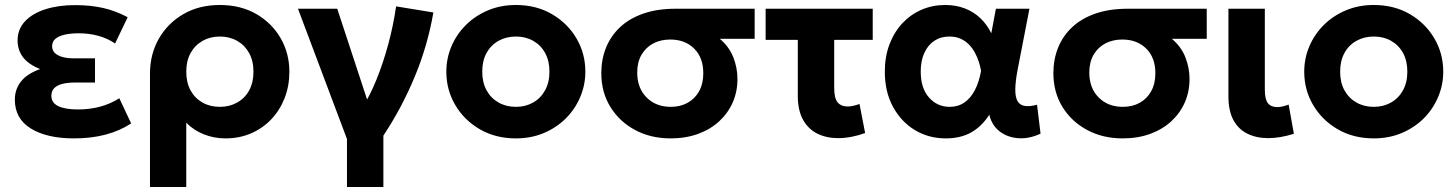

<svg xmlns="http://www.w3.org/2000/svg" viewBox="-20 -540 5838 770"><path d="M276.5 15Q168 15 103.8 -24.5Q39.5 -64 39.5 -140.5Q39.5 -181.5 64 -213Q88.5 -244.5 141 -263Q93.5 -282 72 -311Q50.5 -340 50.5 -377.5Q50.5 -422.5 80 -454.2Q109.5 -486 161.8 -502.8Q214 -519.5 281 -519.5Q342.5 -519.5 392.8 -508.2Q443 -497 492 -471L441.5 -365.5Q412 -386 374.8 -396.2Q337.5 -406.5 295.5 -406.5Q264.5 -406.5 240.5 -401.2Q216.5 -396 202.8 -384.8Q189 -373.5 189 -355Q189 -331.5 212 -318.8Q235 -306 275 -306H361V-209H280Q251 -209 229.8 -203.5Q208.5 -198 197.2 -186.2Q186 -174.5 186 -156Q186 -127.5 214 -114.2Q242 -101 292.5 -101Q339.5 -101 381.5 -112.2Q423.5 -123.5 458.5 -146L506 -45Q460 -15 403 0Q346 15 276.5 15Z M581.5 210V-244.5Q581.5 -322.5 617 -384.8Q652.5 -447 715.5 -483.5Q778.5 -520 861.5 -520Q945 -520 1007.8 -483.8Q1070.5 -447.5 1105.5 -386.8Q1140.5 -326 1140.5 -252.5Q1140.5 -196 1121.8 -147.5Q1103 -99 1068.8 -62.5Q1034.5 -26 987.5 -5.5Q940.5 15 884.5 15Q838 15 797 -1.5Q756 -18 727 -48V210ZM861.5 -111.5Q900.5 -111.5 931.2 -128.8Q962 -146 979.2 -177.5Q996.5 -209 996.5 -252.5Q996.5 -296 979 -327.5Q961.5 -359 931 -376.2Q900.5 -393.5 861.5 -393.5Q823 -393.5 792.5 -376.2Q762 -359 744.5 -327.5Q727 -296 727 -252.5Q727 -209 744.2 -177.5Q761.5 -146 792 -128.8Q822.5 -111.5 861.5 -111.5Z M1371.5 210V17.5L1175 -505H1332.5L1472.5 -79L1431.5 -106Q1463.5 -155.5 1490.2 -221.8Q1517 -288 1537.2 -363Q1557.5 -438 1568.5 -514.5L1718 -490Q1695 -356.5 1642.8 -231.2Q1590.5 -106 1517.5 4V210Z M2049 15Q1967.5 15 1904.5 -21.5Q1841.5 -58 1805.8 -118.8Q1770 -179.5 1770 -252.5Q1770 -306 1790.5 -354.2Q1811 -402.5 1848.5 -439.8Q1886 -477 1937 -498.5Q1988 -520 2049 -520Q2130.5 -520 2193.2 -483.5Q2256 -447 2291.8 -386.2Q2327.5 -325.5 2327.5 -252.5Q2327.5 -199.5 2307 -151Q2286.5 -102.5 2249.2 -65.2Q2212 -28 2161 -6.5Q2110 15 2049 15ZM2049 -111.5Q2087.5 -111.5 2118 -128.8Q2148.5 -146 2166 -177.8Q2183.5 -209.5 2183.5 -252.5Q2183.5 -296 2166.2 -327.5Q2149 -359 2118.5 -376.2Q2088 -393.5 2049 -393.5Q2010 -393.5 1979.2 -376.2Q1948.5 -359 1931.2 -327.5Q1914 -296 1914 -252.5Q1914 -209 1931.5 -177.5Q1949 -146 1979.5 -128.8Q2010 -111.5 2049 -111.5Z M2669 15Q2590 15 2527.2 -18.5Q2464.5 -52 2428 -111Q2391.5 -170 2391.5 -247Q2391.5 -302 2410.5 -349Q2429.5 -396 2466.8 -431Q2504 -466 2560 -485.5Q2616 -505 2690.5 -505H3006.5V-384.5H2866.5Q2904 -353 2920.8 -310.5Q2937.5 -268 2937.5 -223Q2937.5 -172.5 2918.5 -129.2Q2899.5 -86 2864.2 -53.5Q2829 -21 2779.5 -3Q2730 15 2669 15ZM2670 -111.5Q2708.5 -111.5 2737.8 -127.8Q2767 -144 2783.8 -174.2Q2800.5 -204.5 2800.5 -246.5Q2800.5 -309 2763.8 -345.2Q2727 -381.5 2668 -381.5Q2630 -381.5 2600.2 -366Q2570.5 -350.5 2553 -320.8Q2535.5 -291 2535.5 -249.5Q2535.5 -187 2573 -149.2Q2610.5 -111.5 2670 -111.5Z M3341 14Q3294.5 14 3258 -4Q3221.5 -22 3200.5 -59.8Q3179.5 -97.5 3179.5 -156V-380H3050.5V-505H3480V-380H3325.5V-188Q3325.5 -146 3339.2 -129.5Q3353 -113 3379.5 -113Q3391 -113 3402.8 -115.8Q3414.5 -118.5 3427 -123L3449.5 -6.5Q3422 3.5 3394.5 8.8Q3367 14 3341 14Z M3773 15Q3704.5 15 3649.2 -18.2Q3594 -51.5 3561.2 -111.8Q3528.5 -172 3528.5 -252.5Q3528.5 -313 3547.2 -362.2Q3566 -411.5 3599 -446.8Q3632 -482 3675.8 -501Q3719.5 -520 3771 -520Q3814 -520 3849.5 -506.2Q3885 -492.5 3911.8 -467Q3938.5 -441.5 3955.5 -406.5L3974 -505H4108.5L4061 -260Q4052 -212.5 4051.8 -181.5Q4051.5 -150.5 4060.8 -134.5Q4070 -118.5 4089.5 -115.2Q4109 -112 4139 -120L4153 -4Q4107 17.5 4063.5 14.2Q4020 11 3988.8 -13.2Q3957.5 -37.5 3947.5 -80Q3917.5 -33 3875 -9Q3832.5 15 3773 15ZM3788.5 -111.5Q3822.5 -111.5 3847.8 -129Q3873 -146.5 3889.8 -178.8Q3906.5 -211 3914.5 -256Q3911.5 -273 3905.5 -291.8Q3899.5 -310.5 3889.8 -328.8Q3880 -347 3865.8 -361.5Q3851.5 -376 3832.2 -384.8Q3813 -393.5 3787.5 -393.5Q3753 -393.5 3727.2 -376.5Q3701.5 -359.5 3687 -328Q3672.5 -296.5 3672.5 -253Q3672.5 -186 3705.8 -148.8Q3739 -111.5 3788.5 -111.5Z M4482 15Q4403 15 4340.2 -18.5Q4277.5 -52 4241 -111Q4204.5 -170 4204.5 -247Q4204.5 -302 4223.5 -349Q4242.5 -396 4279.8 -431Q4317 -466 4373 -485.5Q4429 -505 4503.5 -505H4819.5V-384.5H4679.5Q4717 -353 4733.8 -310.5Q4750.5 -268 4750.5 -223Q4750.5 -172.5 4731.5 -129.2Q4712.5 -86 4677.2 -53.5Q4642 -21 4592.5 -3Q4543 15 4482 15ZM4483 -111.5Q4521.5 -111.5 4550.8 -127.8Q4580 -144 4596.8 -174.2Q4613.5 -204.5 4613.5 -246.5Q4613.5 -309 4576.8 -345.2Q4540 -381.5 4481 -381.5Q4443 -381.5 4413.2 -366Q4383.5 -350.5 4366 -320.8Q4348.5 -291 4348.5 -249.5Q4348.5 -187 4386 -149.2Q4423.5 -111.5 4483 -111.5Z M5066.5 14Q5019 14 4982.8 -3.8Q4946.5 -21.5 4926.5 -58.5Q4906.5 -95.5 4906.5 -154V-505H5052.5V-181Q5052.5 -142 5064.8 -126.2Q5077 -110.5 5102.5 -110.5Q5112.5 -110.5 5124 -113.2Q5135.5 -116 5148 -120.5L5169 -3.5Q5142 5 5116 9.5Q5090 14 5066.5 14Z M5489.5 15Q5408 15 5345 -21.5Q5282 -58 5246.2 -118.8Q5210.5 -179.5 5210.5 -252.5Q5210.5 -306 5231 -354.2Q5251.5 -402.5 5289 -439.8Q5326.5 -477 5377.5 -498.5Q5428.5 -520 5489.5 -520Q5571 -520 5633.8 -483.5Q5696.5 -447 5732.2 -386.2Q5768 -325.5 5768 -252.5Q5768 -199.5 5747.5 -151Q5727 -102.5 5689.8 -65.2Q5652.5 -28 5601.5 -6.5Q5550.5 15 5489.5 15ZM5489.5 -111.5Q5528 -111.5 5558.5 -128.8Q5589 -146 5606.5 -177.8Q5624 -209.5 5624 -252.5Q5624 -296 5606.8 -327.5Q5589.5 -359 5559 -376.2Q5528.5 -393.5 5489.5 -393.5Q5450.5 -393.5 5419.8 -376.2Q5389 -359 5371.8 -327.5Q5354.5 -296 5354.5 -252.5Q5354.5 -209 5372 -177.5Q5389.5 -146 5420 -128.8Q5450.5 -111.5 5489.5 -111.5Z"/></svg>

Font: Geologica Cursive SemiBold
Style: Regular
Weight: 600
Designer: Sindre Bremnes, Frode Helland
Foundry: Monokrom Skriftforlag AS
Version: Version 1.010;gftools[0.9.28]